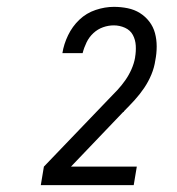

<svg xmlns="http://www.w3.org/2000/svg" viewBox="-20 -863 515 560"><path d="M99 -323 108 -377 297 -574Q310 -587 322.5 -600.5Q335 -614 345.5 -629Q356 -644 363.5 -661Q371 -678 374 -695V-696Q377 -713 376 -730Q375 -747 367.5 -761Q360 -775 344.5 -782Q329 -789 312 -789Q296 -789 280.5 -783.5Q265 -778 252.5 -766.5Q240 -755 232.5 -739.5Q225 -724 221 -708H162Q166 -734 178.5 -760Q191 -786 211.5 -805.5Q232 -825 259 -834Q286 -843 312 -843Q333 -843 352.5 -839Q372 -835 388 -825Q404 -815 415.5 -800Q427 -785 432 -766.5Q437 -748 437 -727.5Q437 -707 433 -687Q430 -666 421.5 -645.5Q413 -625 400.5 -606.5Q388 -588 373 -571.5Q358 -555 342 -539L341 -537Q340 -536 339 -536L187 -377H379L370 -323Z"/></svg>

Font: Iosevka QP Light
Style: Italic
Weight: 300
Italic angle: -9°
Designer: Belleve Invis
Foundry: Belleve Invis
Version: Version 20.0.0; ttfautohint (v1.8.4)